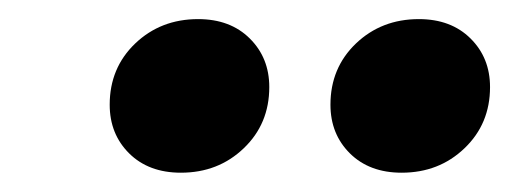

<svg xmlns="http://www.w3.org/2000/svg" viewBox="-20 -820 528 199"><path d="M167.5 -641Q134.1 -641 113.9 -661Q93.7 -681 93.7 -711.5Q93.7 -749.6 120.1 -774.9Q146.6 -800.2 185.3 -800.2Q218.7 -800.2 238.9 -780.1Q259.1 -760.1 259.1 -729.7Q259.1 -691.6 232.6 -666.3Q206.2 -641 167.5 -641ZM396.3 -641Q362.9 -641 342.7 -661Q322.5 -681 322.5 -711.5Q322.5 -749.6 348.9 -774.9Q375.4 -800.2 414.1 -800.2Q447.5 -800.2 467.7 -780.1Q487.9 -760.1 487.9 -729.7Q487.9 -691.6 461.4 -666.3Q435 -641 396.3 -641Z"/></svg>

Font: Fira Sans Variable
Style: Italic
Weight: 397
Italic angle: -8°
Designer: Carrois Corporate & Edenspiekermann AG
Foundry: Carrois Corporate GbR & Edenspiekermann AG
Version: Version 4.202